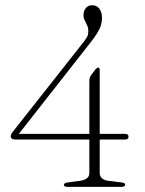

<svg xmlns="http://www.w3.org/2000/svg" viewBox="-20 -730 567 750"><path d="M329 -413.5Q329 -421.5 330.8 -426.8Q332.5 -432 337.5 -438.5L352.5 -458.5Q356 -462.5 358.5 -464.2Q361 -466 363.5 -466Q366 -466 367.8 -463.8Q369.5 -461.5 369.5 -457.5V-54.5Q369.5 -41 378.8 -33.2Q388 -25.5 404.5 -23.5L453 -17.5Q460.5 -17 464.8 -14.8Q469 -12.5 469 -8.5Q469 -4.5 465.2 -2.2Q461.5 0 454.5 0H243.5Q229.5 0 229.5 -8.5Q229.5 -15 245.5 -17.5L294 -24Q310.5 -26.5 319.8 -33.8Q329 -41 329 -54.5ZM309 -569Q318.5 -582 321.8 -589.2Q325 -596.5 325 -610Q325 -619.5 322 -627Q319 -634.5 315.5 -641Q312 -647.5 309 -654.5Q306 -661.5 306 -670Q306 -681.5 310.2 -690.5Q314.5 -699.5 322 -704.5Q329.5 -709.5 340.5 -709.5Q358 -709.5 368.2 -696Q378.5 -682.5 378.5 -659.5Q378.5 -646 374.2 -631.5Q370 -617 359 -599.5Q348 -582 328.5 -557.5L44.5 -195.5L42 -207H468.5Q474.5 -207 478.2 -204.5Q482 -202 482 -195.5Q482 -185 468 -185H41Q31.5 -185 26.8 -188.2Q22 -191.5 22 -197Q22 -201 24 -205.8Q26 -210.5 33 -219Z"/></svg>

Font: Fraunces Thin
Style: Regular
Weight: 250
Version: Version 1.000;[b76b70a41]